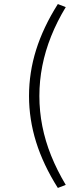

<svg xmlns="http://www.w3.org/2000/svg" viewBox="-20 -736 387 946"><path d="M265 190Q193 76 158 -36Q123 -148 123 -263Q123 -379 158 -490.5Q193 -602 265 -716L304 -701Q261 -630 232 -557.5Q203 -485 188.5 -411.5Q174 -338 174 -263Q174 -188 188.5 -114.5Q203 -41 232 31Q261 103 304 175Z"/></svg>

Font: Nunito Sans 10pt Expanded ExtraLight
Style: Regular
Weight: 250
Width: 7
Designer: Vernon Adams
Foundry: Vernon Adams
Version: Version 3.101;gftools[0.9.27]